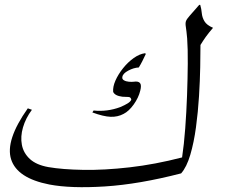

<svg xmlns="http://www.w3.org/2000/svg" viewBox="-20 -762 931 794"><path d="M861 -647Q842 -625 831 -609.5Q820 -594 809 -576Q809 -541 808 -485Q807 -429 803 -364Q799 -299 790.5 -236Q782 -173 767 -122Q752 -71 729 -45Q555 0 414 9Q273 18 184 1Q51 -25 26 -103Q1 -181 95 -314L112 -308Q86 -273 75 -235Q64 -197 70.5 -163Q77 -129 103.5 -104.5Q130 -80 180 -71Q238 -61 324.5 -59.5Q411 -58 516 -70Q621 -82 733 -111Q741 -164 746 -231Q751 -298 753.5 -367.5Q756 -437 756.5 -499Q757 -561 754 -603Q751 -636 748.5 -651Q746 -666 749 -674.5Q752 -683 764.5 -697Q777 -711 804 -742H808Q813 -725 814.5 -707.5Q816 -690 825.5 -674Q835 -658 861 -647ZM491 -291Q467 -278 437.5 -279Q408 -280 362 -297L367 -305Q423 -299 477 -319Q496 -327 508 -334.5Q520 -342 523 -350Q521 -361 510.5 -361Q500 -361 486 -362Q455 -366 448 -382Q446 -403 457.5 -429Q469 -455 489 -480Q509 -505 533 -522Q557 -539 580 -542L583 -539Q576 -524 569 -510Q562 -496 554 -483Q533 -482 510.5 -470Q488 -458 486 -444Q484 -435 492.5 -430Q501 -425 513 -424Q525 -423 533 -424Q552 -427 559 -418.5Q566 -410 560 -387Q553 -358 533 -330Q513 -302 491 -291Z"/></svg>

Font: Bona Nova
Style: Italic
Weight: 400
Italic angle: -4°
Designer: Mateusz Machalski
Foundry: Capitalics
Version: Version 4.001; ttfautohint (v1.8.3)